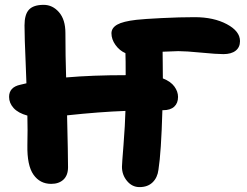

<svg xmlns="http://www.w3.org/2000/svg" viewBox="-20 -763 1008 784"><path d="M189 -12.2Q143.1 -12.2 116.7 -49.8Q90.3 -87.4 91.8 -169.9Q93.3 -231.9 91.8 -291Q54.2 -301.3 35.6 -321.8Q17.1 -342.3 17.1 -367.2Q17.1 -407.2 63 -417Q66.9 -418 75.4 -419.9Q84 -421.9 87.9 -422.9Q86.9 -457.5 84.7 -508.3Q82.5 -559.1 81.3 -595.7Q80.1 -632.3 80.1 -659.2Q80.1 -704.1 98.4 -723.6Q116.7 -743.2 158.2 -743.2Q194.8 -743.2 220.9 -713.1Q247.1 -683.1 247.1 -627.9Q247.1 -535.2 250 -446.8Q357.4 -456.1 493.2 -456.1Q493.2 -522.9 492.2 -545.9Q467.8 -556.6 451.4 -579.6Q435.1 -602.5 435.1 -627Q435.1 -648.9 458.5 -662.4Q481.9 -675.8 537.1 -682.1Q566.9 -685.5 640.4 -689.2Q713.9 -692.9 774.9 -692.9Q852.5 -692.9 906.2 -664.3Q960 -635.7 960 -595.2Q960 -569.8 942.1 -555.9Q924.3 -542 892.1 -542Q864.3 -542 801.8 -548.1Q739.3 -554.2 708 -554.2Q694.3 -554.2 644 -551.8Q644 -540 644.5 -504.2Q645 -468.3 645 -442.9Q677.2 -430.2 692.1 -409.7Q707 -389.2 707 -367.2Q707 -341.8 691.4 -327.4Q675.8 -313 646 -313H643.1Q638.2 -140.1 627 -69.8Q623 -37.6 603 -18.3Q583 1 549.8 1Q519.5 1 498.8 -23.9Q478 -48.8 478 -82Q478 -92.3 484.4 -172.4Q490.7 -252.4 492.2 -310.1Q386.2 -306.2 253.9 -292Q257.8 -129.9 257.8 -80.1Q257.8 -47.4 239.3 -29.8Q220.7 -12.2 189 -12.2Z"/></svg>

Font: Shantell Sans Irregular
Style: Bold
Weight: 700
Designer: Stephen Nixon, Anya Danilova, Shantell Martin
Foundry: Arrow Type
Version: Version 1.006;[9816181b4]